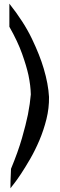

<svg xmlns="http://www.w3.org/2000/svg" viewBox="-20 -882 323 1031"><path d="M30.3 -862.3Q108.4 -763.7 151.4 -673.8Q194.3 -584 214.8 -513.7Q239.3 -431.6 243.2 -361.3Q244.1 -301.8 229.5 -242.7Q214.8 -183.6 191.9 -129.4Q168.9 -75.2 142.1 -28.8Q115.2 17.6 92.3 52.2Q69.3 86.9 53.2 106.9Q37.1 127 37.1 128.9Q36.1 128.9 36.1 118.2Q36.1 109.4 36.6 87.9Q37.1 66.4 39.1 24.4Q77.1 -67.4 98.1 -140.6Q119.1 -213.9 129.9 -266.6Q141.6 -327.1 145.5 -375Q144.5 -421.9 132.8 -478.5Q122.1 -527.3 98.6 -593.3Q75.2 -659.2 30.3 -738.3V-862.3Z"/></svg>

Font: Lakki Reddy
Style: Regular
Weight: 400
Designer: Appaji Ambarisha Darbha
Version: Version 1.0.4; ttfautohint (v1.2.42-39fb)